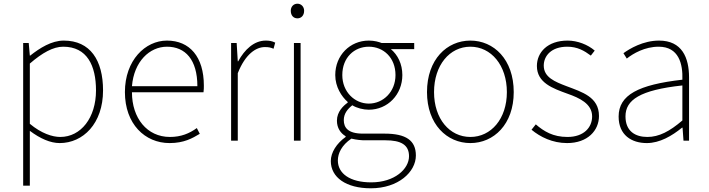

<svg xmlns="http://www.w3.org/2000/svg" viewBox="-20 -759 3828 1036"><path d="M105 243H141V46V-53C197 -11 252 13 302 13C428 13 536 -92 536 -271C536 -434 467 -540 324 -540C258 -540 195 -500 143 -459H141L135 -527H105ZM305 -20C263 -20 203 -39 141 -91V-416C208 -474 267 -507 321 -507C450 -507 498 -405 498 -271C498 -124 417 -20 305 -20Z M895 13C973 13 1018 -13 1058 -37L1042 -68C1002 -39 957 -20 897 -20C773 -20 692 -122 692 -261H1078C1080 -275 1080 -286 1080 -297C1080 -453 1003 -540 881 -540C764 -540 654 -434 654 -262C654 -90 762 13 895 13ZM692 -294C703 -427 787 -507 881 -507C980 -507 1045 -437 1045 -294Z M1227 0H1263V-364C1304 -468 1362 -505 1409 -505C1430 -505 1439 -503 1456 -496L1465 -529C1447 -538 1432 -540 1414 -540C1351 -540 1300 -492 1265 -428H1263L1257 -527H1227Z M1566 0H1602V-527H1566ZM1585 -660C1605 -660 1621 -675 1621 -701C1621 -723 1605 -739 1585 -739C1564 -739 1549 -723 1549 -701C1549 -675 1564 -660 1585 -660Z M1981 257C2129 257 2224 169 2224 80C2224 -1 2171 -38 2055 -38H1938C1857 -38 1835 -71 1835 -111C1835 -147 1857 -172 1881 -191C1905 -176 1940 -167 1970 -167C2072 -167 2151 -249 2151 -354C2151 -414 2126 -463 2089 -494H2215V-527H2039C2024 -533 2000 -540 1970 -540C1869 -540 1789 -461 1789 -354C1789 -290 1823 -238 1856 -209V-205C1833 -189 1798 -156 1798 -108C1798 -68 1818 -40 1845 -24V-20C1796 15 1765 64 1765 110C1765 198 1847 257 1981 257ZM1970 -200C1894 -200 1827 -263 1827 -354C1827 -449 1892 -507 1970 -507C2049 -507 2114 -448 2114 -354C2114 -263 2047 -200 1970 -200ZM1983 225C1868 225 1803 177 1803 107C1803 68 1824 24 1876 -11C1905 -4 1933 -2 1940 -2H2060C2143 -2 2187 22 2187 84C2187 153 2109 225 1983 225Z M2518 13C2644 13 2752 -88 2752 -262C2752 -439 2644 -540 2518 -540C2392 -540 2284 -439 2284 -262C2284 -88 2392 13 2518 13ZM2518 -20C2406 -20 2322 -118 2322 -262C2322 -407 2406 -507 2518 -507C2630 -507 2715 -407 2715 -262C2715 -118 2630 -20 2518 -20Z M3040 13C3151 13 3212 -55 3212 -133C3212 -236 3121 -262 3037 -294C2974 -318 2914 -342 2914 -405C2914 -457 2954 -507 3041 -507C3096 -507 3133 -485 3168 -459L3189 -486C3152 -518 3096 -540 3043 -540C2934 -540 2877 -476 2877 -403C2877 -312 2963 -282 3043 -253C3105 -231 3175 -200 3175 -131C3175 -71 3130 -20 3042 -20C2964 -20 2915 -50 2871 -88L2848 -59C2895 -20 2961 13 3040 13Z M3470 13C3540 13 3606 -26 3660 -70H3663L3668 0H3698V-341C3698 -448 3660 -540 3536 -540C3450 -540 3377 -496 3344 -472L3362 -443C3396 -470 3459 -507 3534 -507C3643 -507 3665 -414 3662 -329C3425 -302 3318 -247 3318 -130C3318 -30 3388 13 3470 13ZM3473 -20C3409 -20 3355 -50 3355 -131C3355 -220 3433 -273 3662 -298V-109C3593 -50 3536 -20 3473 -20Z"/></svg>

Font: Harano Aji Gothic CN ExtraLight
Style: Regular
Weight: 250
Foundry: Masamichi Hosoda
Version: HaranoAjiGothicCN-ExtraLight version 20230610;ttx 4.39.4